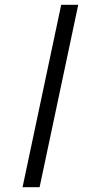

<svg xmlns="http://www.w3.org/2000/svg" viewBox="-20 -780 372 800"><path d="M74 0 235 -760H306L145 0Z"/></svg>

Font: Noto Serif Display Condensed SemiBold
Style: Italic
Weight: 600
Width: 3
Italic angle: -12°
Designer: Monotype Design Team
Foundry: Monotype Imaging Inc.
Version: Version 2.009